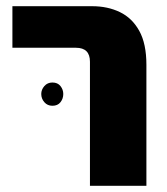

<svg xmlns="http://www.w3.org/2000/svg" viewBox="-20 -599 537 619"><path d="M270 0V-400Q270 -445 225 -445H20V-579H277Q327 -579 366.5 -560Q406 -541 429 -499.5Q452 -458 452 -390V0ZM149 -333Q166 -333 175 -321.5Q184 -310 184 -296Q184 -281 175 -269.5Q166 -258 149 -258Q133 -258 123 -269.5Q113 -281 113 -296Q113 -310 123 -321.5Q133 -333 149 -333Z"/></svg>

Font: Assistant ExtraBold
Style: Regular
Weight: 800
Designer: Hebrew By Ben Nathan, Latin by Paul Hunt
Version: Version 3.000